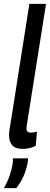

<svg xmlns="http://www.w3.org/2000/svg" viewBox="-37 -760 258 993"><path d="M115 -740H201L105 -134Q103 -121 101.5 -112Q100 -103 100 -96Q100 -86 105 -80Q110 -74 124 -74Q136 -74 154 -79L148 -6Q117 10 80 10Q43 10 26.5 -8.5Q10 -27 10 -59Q10 -67 10.5 -76Q11 -85 13 -93ZM30 59H108Q108 68 106 82Q92 157 47 213H-17Q2 180 12.5 149.5Q23 119 28 90Q30 74 30 59Z"/></svg>

Font: Georama Condensed Medium
Style: Italic
Weight: 500
Width: 3
Italic angle: -9°
Designer: Jean-Baptiste Levee
Foundry: Production Type
Version: Version 1.000